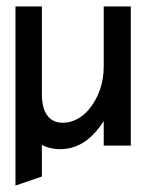

<svg xmlns="http://www.w3.org/2000/svg" viewBox="-20 -452 457 596"><path d="M28 124 110 96V-2C125 6 145 11 167 11C229 11 271 -28 302 -76V0H386V-432H302V-245C302 -192 284 -149 262 -120C242 -93 213 -71 174 -71C130 -71 110 -107 110 -159V-432H28Z"/></svg>

Font: Charger Sport
Style: SeBdNrw
Weight: 600
Designer: Jasper
Foundry: Cannot Into Space Fonts
Version: Version 1.1